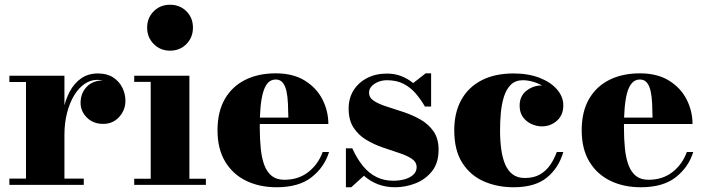

<svg xmlns="http://www.w3.org/2000/svg" viewBox="-20 -779 2974 809"><path d="M236.5 -210Q236.5 -263 245.5 -309.8Q254.5 -356.5 273.5 -392.5Q292.5 -428.5 322.2 -449Q352 -469.5 393 -469.5Q431 -469.5 456.8 -452.8Q482.5 -436 495.5 -409.5Q508.5 -383 508.5 -354.5Q508.5 -315.5 482.2 -286.2Q456 -257 414.5 -257Q373 -257 346.2 -283.5Q319.5 -310 319.5 -346Q319.5 -385.5 345 -412.8Q370.5 -440 414 -440Q441.5 -440 462.5 -427.8Q483.5 -415.5 495.5 -396Q507.5 -376.5 507.5 -354.5H481Q481 -378 470 -398Q459 -418 438.5 -430.2Q418 -442.5 389.5 -442.5Q361.5 -442.5 336.5 -425.5Q311.5 -408.5 292.5 -377.2Q273.5 -346 262.5 -303.5Q251.5 -261 251.5 -210ZM251.5 -460V-26.5H333V0H19.5V-26.5H89.5V-433.5H19.5V-460Z M696.5 -565.5Q655.5 -565.5 627.8 -593.5Q600 -621.5 600 -662.5Q600 -704 627.8 -731.5Q655.5 -759 696.5 -759Q738 -759 765.5 -731.5Q793 -704 793 -662.5Q793 -621.5 765.5 -593.5Q738 -565.5 696.5 -565.5ZM778 -460V-26H847.5V0H545.5V-26H615V-434H545.5V-460Z M1145.5 10Q1073.5 10 1017.2 -17.2Q961 -44.5 928.8 -98Q896.5 -151.5 896.5 -230Q896.5 -308.5 927.5 -362Q958.5 -415.5 1013.8 -442.8Q1069 -470 1141.5 -470Q1215.5 -470 1264.8 -439.2Q1314 -408.5 1338.8 -359.8Q1363.5 -311 1363.5 -256.5H963V-283.5H1195Q1194.5 -314.5 1193.2 -343.2Q1192 -372 1187 -394.8Q1182 -417.5 1171.2 -430.8Q1160.5 -444 1141.5 -444Q1121.5 -444 1108.2 -429Q1095 -414 1087.8 -387Q1080.5 -360 1077.5 -323.8Q1074.5 -287.5 1074.5 -244.5Q1074.5 -193.5 1078.8 -152.5Q1083 -111.5 1094.2 -82.2Q1105.5 -53 1125.8 -37.2Q1146 -21.5 1178 -21.5Q1237.5 -21.5 1279.2 -54.2Q1321 -87 1339.5 -138.5H1366.5Q1347 -75 1293.2 -32.5Q1239.5 10 1145.5 10Z M1437.5 10V-154H1464.5Q1484.5 -109.5 1509.8 -79Q1535 -48.5 1566.5 -33Q1598 -17.5 1637 -17.5Q1664.5 -17.5 1687 -24.2Q1709.5 -31 1722.5 -43.8Q1735.5 -56.5 1735.5 -74.5Q1735.5 -96.5 1714.8 -110.2Q1694 -124 1661.5 -134.5Q1629 -145 1592.2 -157.8Q1555.5 -170.5 1523 -190Q1490.5 -209.5 1469.8 -241Q1449 -272.5 1449 -322Q1449 -365 1469.5 -398Q1490 -431 1526.5 -450Q1563 -469 1610 -469Q1644 -469 1671.5 -458Q1699 -447 1721 -429L1773.5 -470H1796.5V-330H1770.5Q1753.5 -359.5 1732 -384.8Q1710.5 -410 1681 -425.5Q1651.5 -441 1610.5 -441Q1591.5 -441 1574.2 -434.2Q1557 -427.5 1546 -415.8Q1535 -404 1535 -388.5Q1535 -367 1556.2 -353.5Q1577.5 -340 1610.8 -329.5Q1644 -319 1681.5 -306.5Q1719 -294 1752.2 -275Q1785.5 -256 1806.8 -225.5Q1828 -195 1828 -148Q1828 -92.5 1800.5 -57.8Q1773 -23 1730.8 -6.5Q1688.5 10 1644.5 10Q1605.5 10 1572.8 -2.5Q1540 -15 1513.5 -38.5L1460 10Z M2144.5 10Q2075 10 2018.2 -15Q1961.5 -40 1927.8 -93Q1894 -146 1894 -230Q1894 -304 1923.5 -357.8Q1953 -411.5 2009 -440.5Q2065 -469.5 2144 -469.5Q2206 -469.5 2253.2 -451.2Q2300.5 -433 2327 -402.2Q2353.5 -371.5 2353.5 -335Q2353.5 -294 2326.5 -270.2Q2299.5 -246.5 2263 -246.5Q2241.5 -246.5 2219.8 -256.2Q2198 -266 2183.8 -285.2Q2169.5 -304.5 2169.5 -334Q2169.5 -374 2198 -396.5Q2226.5 -419 2263 -419Q2298 -419 2325.2 -397Q2352.5 -375 2352.5 -335H2326.5Q2326.5 -358 2312.8 -377.5Q2299 -397 2277 -411.2Q2255 -425.5 2230.2 -433.2Q2205.5 -441 2183.5 -441Q2151.5 -441 2132.2 -421.8Q2113 -402.5 2103.2 -371Q2093.5 -339.5 2090.2 -302.5Q2087 -265.5 2087 -230Q2087 -187 2092 -150.2Q2097 -113.5 2108.5 -86.5Q2120 -59.5 2140.2 -44.2Q2160.5 -29 2191.5 -29Q2229 -29 2254.8 -43.8Q2280.5 -58.5 2297.8 -83.2Q2315 -108 2326 -138.5H2353.5Q2334 -71 2284 -30.5Q2234 10 2144.5 10Z M2680 10Q2608 10 2551.8 -17.2Q2495.5 -44.5 2463.2 -98Q2431 -151.5 2431 -230Q2431 -308.5 2462 -362Q2493 -415.5 2548.2 -442.8Q2603.5 -470 2676 -470Q2750 -470 2799.2 -439.2Q2848.5 -408.5 2873.2 -359.8Q2898 -311 2898 -256.5H2497.5V-283.5H2729.5Q2729 -314.5 2727.8 -343.2Q2726.5 -372 2721.5 -394.8Q2716.5 -417.5 2705.8 -430.8Q2695 -444 2676 -444Q2656 -444 2642.8 -429Q2629.5 -414 2622.2 -387Q2615 -360 2612 -323.8Q2609 -287.5 2609 -244.5Q2609 -193.5 2613.2 -152.5Q2617.5 -111.5 2628.8 -82.2Q2640 -53 2660.2 -37.2Q2680.5 -21.5 2712.5 -21.5Q2772 -21.5 2813.8 -54.2Q2855.5 -87 2874 -138.5H2901Q2881.5 -75 2827.8 -32.5Q2774 10 2680 10Z"/></svg>

Font: Bodoni Moda 9pt ExtraBold
Style: Regular
Weight: 800
Designer: Owen Earl
Foundry: indestructible type
Version: Version 2.005